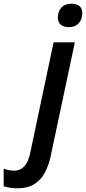

<svg xmlns="http://www.w3.org/2000/svg" viewBox="-148 -767 460 1027"><path d="M220.7 -621.6Q195.3 -621.6 178.5 -634Q161.6 -646.5 161.6 -673.3Q161.6 -706.5 180.7 -726.8Q199.7 -747.1 234.4 -747.1Q259.8 -747.1 275.9 -735.1Q292 -723.1 292 -696.8Q292 -662.6 272.7 -642.1Q253.4 -621.6 220.7 -621.6ZM-55.2 240.2Q-75.7 240.2 -95.5 237.1Q-115.2 233.9 -128.4 229V135.3Q-99.1 146 -71.3 146Q-41 146 -19.3 124Q2.4 102.1 12.7 55.2L138.7 -540.5H252.4L122.6 70.3Q111.8 119.6 91.1 158Q70.3 196.3 34.9 218.3Q-0.5 240.2 -55.2 240.2Z"/></svg>

Font: Open Sans SemiBold
Style: Italic
Weight: 600
Italic angle: -12°
Designer: Monotype Design Team
Foundry: Monotype Imaging Inc.
Version: Version 3.003; ttfautohint (v1.8.4)